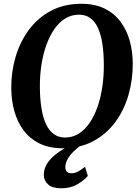

<svg xmlns="http://www.w3.org/2000/svg" viewBox="-20 -773 735 1014"><path d="M310.1 10Q239.9 10 188.7 -15.2Q137.6 -40.4 104.7 -84.4Q71.8 -128.4 55.8 -186Q39.8 -243.6 39.5 -308.4Q39 -394.6 62.8 -474.2Q86.6 -553.8 133.5 -616.7Q180.5 -679.6 249.8 -716.3Q319.2 -753 410.2 -753Q481.1 -753 532.3 -727.8Q583.4 -702.6 616.3 -658.6Q649.1 -614.5 665 -557.8Q680.8 -501.1 681.1 -438Q681.6 -351 658.2 -270.5Q634.8 -190 587.9 -126.9Q540.9 -63.9 471.4 -26.9Q401.8 10 310.1 10ZM323.2 -46.7Q362.9 -46.7 395.5 -66.9Q428 -87.1 452.9 -123.5Q477.9 -159.9 494.8 -208.1Q511.8 -256.4 520.2 -313Q528.7 -369.6 528.4 -430.3Q528.1 -494.3 520.3 -543.6Q512.6 -592.9 496.7 -626.7Q480.9 -660.5 456.2 -678Q431.5 -695.5 396.8 -695.5Q357.5 -695.5 324.7 -675.4Q291.9 -655.2 267 -619.2Q242.1 -583.1 224.8 -535.1Q207.5 -487.1 198.9 -431.3Q190.3 -375.4 190.6 -315.8Q190.9 -250.8 199.1 -200.7Q207.2 -150.5 223.6 -116.3Q239.9 -82 264.7 -64.4Q289.6 -46.7 323.2 -46.7ZM302.2 221.4Q255.4 221.1 233.4 200.5Q211.4 180 211.4 151.2Q211.4 119.3 227.2 93.6Q243.1 67.9 267.7 47.4Q292.4 26.9 320.1 10.7Q347.8 -5.5 371.1 -18.2L396.8 -27.3L418.8 -13.8Q390.9 5.2 369.8 25.7Q348.8 46.3 337.2 66.9Q325.6 87.6 325.3 107.4Q324.9 127.2 333.7 134.6Q342.4 142 356.3 142Q375.8 142 392.8 132.6Q409.8 123.2 429 108L443.8 156.1Q424.6 179.2 388.4 200.4Q352.3 221.6 302.2 221.4Z"/></svg>

Font: Merriweather 7pt Light
Style: Italic
Weight: 300
Italic angle: -7.8°
Designer: Eben Sorkin
Foundry: Eben Sorkin
Version: Version 2.200;gftools[0.9.31]